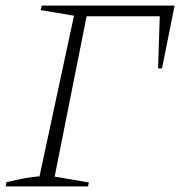

<svg xmlns="http://www.w3.org/2000/svg" viewBox="-23 -665 643 685"><path d="M600 -645 555 -421H541L547 -607H286L172 -35L294 -14L291 0H-3L0 -15Q69 -32 118 -36L241 -609L122 -629L126 -645Z"/></svg>

Font: Piazzolla SC ExtraLight
Style: Italic
Weight: 200
Italic angle: -11.3°
Designer: Juan Pablo del Peral
Foundry: Huerta Tipografica
Version: Version 1.330